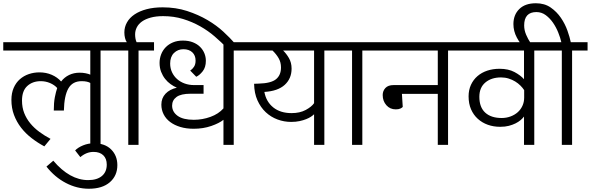

<svg xmlns="http://www.w3.org/2000/svg" viewBox="-29 -889 3625 1178"><path d="M322 -349Q305 -368 278 -379.5Q251 -391 221 -391Q171 -391 138.5 -361.5Q106 -332 106 -272Q106 -230 119.5 -195.5Q133 -161 157 -132Q181 -103 213 -79.5Q245 -56 281 -37L243 9Q202 -13 165 -41.5Q128 -70 100.5 -105.5Q73 -141 57 -183.5Q41 -226 41 -276Q41 -318 55 -350Q69 -382 93 -403Q117 -424 148 -434.5Q179 -445 213 -445Q254 -445 288.5 -430Q323 -415 346 -389Q366 -415 395 -429Q424 -443 460 -443Q479 -443 496.5 -439.5Q514 -436 525 -431V-579H-9V-630H683V-579H588V0H525V-380Q517 -385 503.5 -388Q490 -391 472 -391Q416 -391 390.5 -346.5Q365 -302 363 -211H301Q301 -259 307.5 -292.5Q314 -326 322 -349Z M432 34Q449 16 480.5 3Q512 -10 547 -10Q615 -10 653 28Q691 66 691 124Q691 189 645 229Q599 269 516 269Q443 269 375 233.5Q307 198 256 133L298 97Q399 216 512 216Q566 216 596 191Q626 166 626 121Q626 84 604.5 63.5Q583 43 545 43Q522 43 501.5 51.5Q481 60 464 75Z M758 -579H663V-630H749Q742 -640 738 -656Q734 -672 734 -690Q734 -723 750 -751.5Q766 -780 796.5 -800.5Q827 -821 870.5 -832.5Q914 -844 969 -844Q1050 -844 1119 -821.5Q1188 -799 1244 -766Q1300 -733 1341.5 -694.5Q1383 -656 1410 -625L1418 -616L1375 -582L1362 -596Q1329 -630 1288.5 -665Q1248 -700 1199.5 -727.5Q1151 -755 1094 -772.5Q1037 -790 972 -790Q928 -790 895.5 -781Q863 -772 842 -757Q821 -742 810.5 -721.5Q800 -701 800 -678Q800 -666 802 -653.5Q804 -641 809 -630H916V-579H821V0H758Z M1342 -630H1500V-579H1405V0H1342V-154Q1316 -133 1267 -116Q1218 -99 1159 -99Q1114 -99 1077.5 -110Q1041 -121 1015 -140.5Q989 -160 975 -187.5Q961 -215 961 -247Q961 -287 986.5 -314Q1012 -341 1056 -351Q1037 -359 1018 -372.5Q999 -386 984 -405Q969 -424 959.5 -448.5Q950 -473 950 -503Q950 -530 959.5 -555Q969 -580 987.5 -599Q1006 -618 1032.5 -629Q1059 -640 1093 -640Q1128 -640 1154.5 -629.5Q1181 -619 1198.5 -601.5Q1216 -584 1225 -562Q1234 -540 1234 -516Q1234 -476 1214.5 -451.5Q1195 -427 1175 -418L1138 -456Q1151 -464 1161 -479Q1171 -494 1171 -517Q1171 -549 1151 -568Q1131 -587 1096 -587Q1062 -587 1038.5 -564Q1015 -541 1015 -499Q1015 -470 1026.5 -445.5Q1038 -421 1058 -403.5Q1078 -386 1104.5 -376.5Q1131 -367 1162 -367H1220V-314H1141Q1081 -314 1054 -294Q1027 -274 1027 -241Q1027 -203 1060.5 -178.5Q1094 -154 1160 -154Q1213 -154 1262.5 -172Q1312 -190 1342 -224Z M1961 -579V0H1898V-188Q1891 -181 1879 -173Q1867 -165 1849.5 -158Q1832 -151 1809 -146Q1786 -141 1757 -141Q1714 -141 1673.5 -156Q1633 -171 1601.5 -200.5Q1570 -230 1550.5 -273.5Q1531 -317 1530 -375L1558 -376Q1634 -378 1664.5 -403Q1695 -428 1695 -475Q1695 -507 1680.5 -532Q1666 -557 1643 -579H1480V-630H2056V-579ZM1898 -256V-579H1708Q1727 -561 1743.5 -533Q1760 -505 1760 -468Q1760 -407 1718 -368.5Q1676 -330 1593 -325Q1604 -265 1647.5 -230Q1691 -195 1760 -195Q1811 -195 1847 -214.5Q1883 -234 1898 -256Z M2131 -579H2036V-630H2289V-579H2194V0H2131Z M2657 -367V-579H2269V-630H2815V-579H2720V0H2657V-313H2437L2442 -233Q2438 -228 2427.5 -223Q2417 -218 2399 -218Q2364 -218 2341.5 -243.5Q2319 -269 2319 -306Q2319 -331 2335.5 -349Q2352 -367 2386 -367Z M3036 -467Q3090 -467 3127.5 -447Q3165 -427 3186 -403V-579H2796V-630H3344V-579H3249V0H3186V-174Q3178 -163 3165 -152Q3152 -141 3134 -132Q3116 -123 3093 -117Q3070 -111 3040 -111Q2999 -111 2964 -123.5Q2929 -136 2902.5 -160Q2876 -184 2861 -218.5Q2846 -253 2846 -298Q2846 -337 2860.5 -368.5Q2875 -400 2900.5 -422Q2926 -444 2960.5 -455.5Q2995 -467 3036 -467ZM3187 -336Q3178 -350 3164 -364Q3150 -378 3132 -389Q3114 -400 3092 -407Q3070 -414 3045 -414Q2986 -414 2949 -383Q2912 -352 2912 -295Q2912 -231 2948 -198Q2984 -165 3049 -165Q3078 -165 3103.5 -174.5Q3129 -184 3147.5 -200.5Q3166 -217 3176.5 -240Q3187 -263 3187 -290Z M3121 -741Q3121 -798 3157 -833.5Q3193 -869 3259 -869Q3312 -869 3349.5 -843Q3387 -817 3412.5 -779.5Q3438 -742 3452.5 -701Q3467 -660 3473 -630H3576V-579H3481V0H3418V-579H3323V-630H3415Q3409 -657 3396 -689.5Q3383 -722 3364 -749.5Q3345 -777 3319.5 -796Q3294 -815 3262 -815Q3187 -815 3187 -733Q3187 -704 3199 -676Q3211 -648 3226 -626L3234 -614L3195 -588Q3163 -619 3142 -658.5Q3121 -698 3121 -741Z"/></svg>

Font: Mukta Light
Style: Regular
Weight: 300
Designer: Girish Dalvi and Yashodeep Gholap
Foundry: Ek Type
Version: Version 2.538;PS 1.002;hotconv 16.6.51;makeotf.lib2.5.65220;